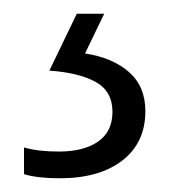

<svg xmlns="http://www.w3.org/2000/svg" viewBox="-20 -20 251 280"><path d="M192 142Q192 188 158.5 214Q125 240 67 240Q35 240 15 234V195Q35 201 66 201Q102 201 123 186.5Q144 172 144 143Q144 113 119.5 99.5Q95 86 52 83L92 0H132L104 58Q144 64 168 85Q192 106 192 142Z"/></svg>

Font: Noto Sans Sinhala UI SemiCondensed Light
Style: Regular
Weight: 300
Width: 4
Designer: Jelle Bosma - Monotype Design Team
Foundry: Monotype Imaging Inc.
Version: Version 2.006; ttfautohint (v1.8.4.7-5d5b)